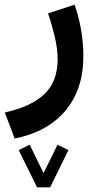

<svg xmlns="http://www.w3.org/2000/svg" viewBox="-39 -323 416 815"><path d="M118.2 472.2 40.5 314 86.9 291.5 146 411.6 205.1 291.5 251.5 314 173.8 472.2ZM23.4 265.1 -18.6 154.3Q92.3 130.4 148.9 76.9Q205.6 23.4 205.6 -71.8Q205.6 -115.2 193.4 -167Q181.2 -218.8 165 -266.1L277.3 -303.2Q295.9 -251.5 305.4 -194.8Q314.9 -138.2 314.9 -85.4Q314.9 56.6 238.5 147Q162.1 237.3 23.4 265.1Z"/></svg>

Font: Vazirmatn UI NL SemiBold
Style: Regular
Weight: 600
Designer: Saber Rastikerdar
Foundry: Saber Rastikerdar
Version: Version 33.003